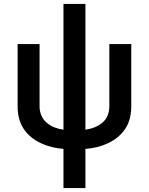

<svg xmlns="http://www.w3.org/2000/svg" viewBox="-20 -755 760 980"><path d="M304 205H416V5Q446 3 474.5 -4Q503 -11 530 -23.5Q557 -36 580 -54.5Q603 -73 619.5 -98Q636 -123 643 -152Q650 -181 650 -210V-530H538V-210Q538 -187 529 -165Q520 -143 501.5 -128Q483 -113 461 -104.5Q439 -96 416 -93V-735H304V-93Q281 -96 259 -104.5Q237 -113 219 -128Q201 -143 191.5 -165Q182 -187 182 -210V-530H70V-210Q70 -181 77 -152Q84 -123 100.5 -98Q117 -73 140 -54.5Q163 -36 190 -23.5Q217 -11 246 -4Q275 3 304 5Z"/></svg>

Font: Iosevka Sparkle Semibold
Style: Regular
Weight: 600
Designer: Belleve Invis
Foundry: Belleve Invis
Version: Version 4.5.0; ttfautohint (v1.8.3)